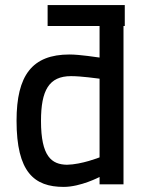

<svg xmlns="http://www.w3.org/2000/svg" viewBox="-20 -724 583 754"><path d="M167 -622H371V-498C361 -499 294 -510 253 -510C106 -510 45 -428 45 -250C45 -48 114 10 230 10C297 10 371 -29 371 -29V0H465V-622H470V-704H167ZM243 -77C183 -78 141 -109 141 -249C141 -369 172 -425 259 -425C301 -425 360 -416 371 -415V-106C371 -106 301 -78 243 -77Z"/></svg>

Font: TitilliumText22L
Style: 600 wt
Weight: 600
Designer: Campivisivi
Foundry: Campivisivi
Version: 1.000